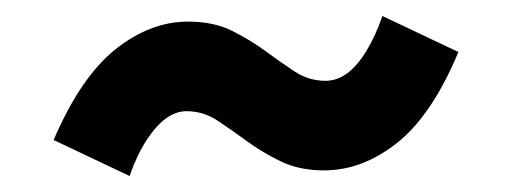

<svg xmlns="http://www.w3.org/2000/svg" viewBox="-20 -450 640 240"><path d="M385 -237Q354 -237 330.5 -248.5Q307 -260 288 -274Q269 -288 251.5 -299.5Q234 -311 213 -311Q200 -311 187.5 -302Q175 -293 163 -274.5Q151 -256 142 -230L47 -275Q81 -354 124.5 -388.5Q168 -423 215 -423Q247 -423 270 -411.5Q293 -400 312 -386Q331 -372 348.5 -360.5Q366 -349 387 -349Q401 -349 413.5 -358Q426 -367 437.5 -385.5Q449 -404 458 -430L553 -385Q520 -306 476.5 -271.5Q433 -237 385 -237Z"/></svg>

Font: Source Code Pro ExtraLight ExtraBold
Style: Regular
Weight: 800
Monospace: yes
Version: Version 1.018;hotconv 1.0.116;makeotfexe 2.5.65601